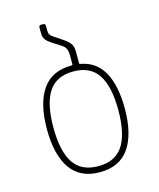

<svg xmlns="http://www.w3.org/2000/svg" viewBox="-108 -777 715 862"><g transform="rotate(-15 250.0 -346.0)"><path d="M69 -240Q69 -359 113.5 -423.5Q158 -488 250 -488Q255 -488 255 -493V-530Q255 -552 249.5 -564.5Q244 -577 225 -588L189 -611Q171 -623 163 -634Q155 -645 155 -663V-690Q155 -700 165 -700H175Q185 -700 185 -690V-668Q185 -656 189 -649Q193 -642 207 -633L243 -609Q263 -596 274 -582Q285 -568 285 -544V-490Q285 -485 292 -484Q362 -471 396.5 -408.5Q431 -346 431 -240Q431 -121 386.5 -56.5Q342 8 250 8Q158 8 113.5 -56.5Q69 -121 69 -240ZM250 -20Q329 -20 365 -75Q401 -130 401 -240Q401 -350 365 -405Q329 -460 250 -460Q171 -460 135 -405Q99 -350 99 -240Q99 -130 135 -75Q171 -20 250 -20Z"/></g></svg>

Font: Barlow GEO Thin
Style: Regular
Weight: 100
Designer: Jeremy Tribby
Foundry: Tribby Type
Version: Version 1.408